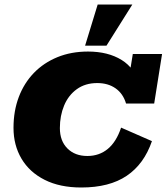

<svg xmlns="http://www.w3.org/2000/svg" viewBox="-20 -823 740 853"><path d="M341 10Q246 10 178.5 -24Q111 -58 75.5 -118Q40 -178 40 -255Q40 -330 63.5 -392Q87 -454 130.5 -499Q174 -544 235 -569Q296 -594 371 -594Q460 -594 520.5 -556.5Q581 -519 595 -448L553 -478L570 -583H700L665 -363H540Q527 -407 493.5 -430.5Q460 -454 412 -454Q359 -454 321.5 -427Q284 -400 265 -354.5Q246 -309 246 -254Q246 -197 279.5 -163.5Q313 -130 368 -130Q421 -130 459 -161.5Q497 -193 518 -256L655 -196Q620 -94 543 -42Q466 10 341 10ZM358 -620 414 -803H568L453 -620Z"/></svg>

Font: Rokkitt SemiBold Black
Style: Italic
Weight: 900
Italic angle: -9°
Version: Version 3.103